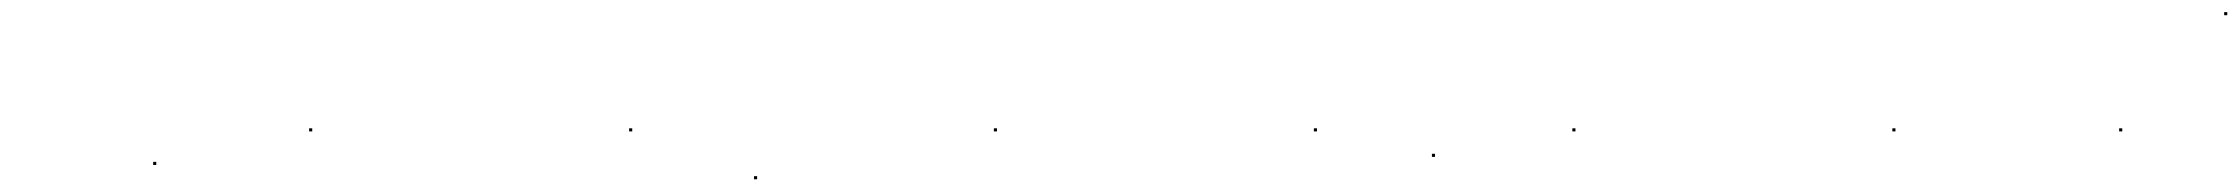

<svg xmlns="http://www.w3.org/2000/svg" viewBox="-20 -286 3604 309"><path d="M226.5 -20.5H231.5V-25.5H226.5ZM477.5 -74.5H482.5V-79.5H477.5Z M992.5 -74.5H997.5V-79.5H992.5Z M1193.5 2.5H1198.5V-2.5H1193.5ZM1579.5 -74.5H1584.5V-79.5H1579.5Z M2094.5 -74.5H2099.5V-79.5H2094.5Z M2284.5 -33.5H2289.5V-38.5H2284.5ZM2510.5 -74.5H2515.5V-79.5H2510.5Z M3025.5 -74.5H3030.5V-79.5H3025.5Z M3390.5 -74.5H3395.5V-79.5H3390.5Z M3559.5 -261.5H3564.5V-266.5H3559.5Z"/></svg>

Font: FRB American Cursive Just Endings
Style: Italic
Weight: 400
Italic angle: -25°
Version: Version 2.0;Modular Font Editor K font №1